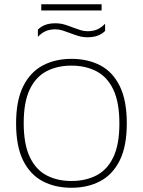

<svg xmlns="http://www.w3.org/2000/svg" viewBox="-20 -880 675 907"><path d="M317.5 7Q240 7 181 -24.2Q122 -55.5 89 -122.5Q56 -189.5 56 -297Q56 -405 89.5 -472.2Q123 -539.5 182 -570.8Q241 -602 317.5 -602Q395.5 -602 454.5 -570.8Q513.5 -539.5 546.2 -472.2Q579 -405 579 -297Q579 -189.5 545.8 -122.5Q512.5 -55.5 453.5 -24.2Q394.5 7 317.5 7ZM317.5 -25Q384.5 -25 435.8 -51.5Q487 -78 515.5 -137.8Q544 -197.5 544 -296Q544 -396.5 515.5 -456.5Q487 -516.5 435.8 -543.2Q384.5 -570 317.5 -570Q250.5 -570 199.8 -543.5Q149 -517 120.5 -457.5Q92 -398 92 -299Q92 -199 120.5 -138.8Q149 -78.5 199.8 -51.8Q250.5 -25 317.5 -25ZM393.5 -704Q370.5 -704 350 -710.2Q329.5 -716.5 310 -724Q292.5 -730.5 275.8 -736Q259 -741.5 241.5 -741.5Q215 -741.5 195.5 -732.8Q176 -724 159 -706V-740Q173 -754.5 193.2 -762.2Q213.5 -770 241.5 -770Q265 -770 285.5 -763.8Q306 -757.5 325 -750Q342.5 -743.5 359.2 -738Q376 -732.5 393.5 -732.5Q420 -732.5 439.8 -741.2Q459.5 -750 476.5 -768V-734Q462.5 -719.5 442 -711.8Q421.5 -704 393.5 -704ZM175 -830.5V-860H460V-830.5Z"/></svg>

Font: Encode Sans SC SemiExpanded Thin
Style: Regular
Weight: 250
Width: 6
Designer: Multiple Designers
Foundry: Impallari Type
Version: Version 3.002